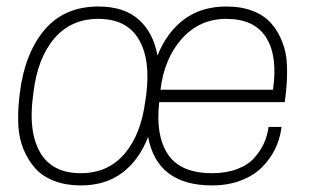

<svg xmlns="http://www.w3.org/2000/svg" viewBox="-20 -560 968 590"><path d="M855 -246.1H469.2Q457.5 -143.6 496.1 -85.7Q534.7 -27.8 631.8 -27.8Q675.3 -27.8 708.7 -40.5Q742.2 -53.2 761.5 -75Q780.8 -96.7 791.3 -120.1Q801.8 -143.6 805.2 -169.9H845.2L844.2 -163.1Q839.4 -130.4 824.7 -100.8Q810.1 -71.3 784.9 -45.9Q759.8 -20.5 720.2 -5.4Q680.7 9.8 631.8 9.8Q462.9 9.8 435.1 -139.2Q407.7 -68.4 356 -29.3Q304.2 9.8 228 9.8Q182.6 9.8 147 -3.9Q111.3 -17.6 89.1 -42Q66.9 -66.4 52.7 -100.1Q38.6 -133.8 36.4 -173.8Q34.2 -213.9 39.1 -258.8L41 -274.9Q56.2 -396.5 116.9 -468.3Q177.7 -540 282.2 -540Q361.3 -540 406.2 -500Q451.2 -460 463.9 -389.2Q492.7 -460.9 545.7 -500.5Q598.6 -540 675.8 -540Q721.7 -540 756.8 -526.4Q792 -512.7 813.2 -488.5Q834.5 -464.4 847.4 -431.4Q860.4 -398.4 861.8 -359.6Q863.3 -320.8 858.9 -277.8ZM228 -27.8Q311.5 -27.8 362.5 -87.2Q413.6 -146.5 426.8 -252L429.2 -268.1Q443.4 -377 406.2 -439.5Q369.1 -502 282.2 -502Q198.7 -502 147.5 -442.6Q96.2 -383.3 83 -277.8L81.1 -262.2Q66.9 -153.3 104 -90.6Q141.1 -27.8 228 -27.8ZM675.8 -502Q593.3 -502 539.1 -441.4Q484.9 -380.9 473.1 -284.2H818.8Q834 -387.2 797.9 -444.6Q761.7 -502 675.8 -502Z"/></svg>

Font: Cooper Hewitt
Style: Light Italic
Weight: 704
Designer: Village Type and Design LLC
Foundry: Cooper Hewitt Smithsonian Design Museum
Version: 1.000